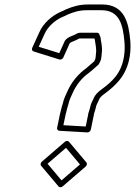

<svg xmlns="http://www.w3.org/2000/svg" viewBox="-20 -728 588 836"><path d="M373.4 -264.5C370.3 -252.3 368.2 -244.4 365 -235.5C364.8 -234.7 364.5 -233.6 364.4 -233L363.3 -226.3L353.2 -177.2L256 -182.8L266 -230.9L268.2 -238.4C268.3 -238.9 268.5 -239.6 268.5 -240C270.1 -250.1 274.4 -262 277.9 -274.4C277.9 -274.7 278 -275 278.1 -275.2C282.1 -293.3 287.4 -303.9 296.1 -322.5C312.1 -359.7 338.4 -390.6 367.8 -411.2C368 -411.3 368.3 -411.5 368.4 -411.6C375 -416.7 384.1 -424.5 394.8 -434.3L407.3 -445.2C408.4 -446.1 409.6 -447.4 410.2 -448.4C414.9 -455.6 417.1 -462 419.5 -468.5C419.7 -469.3 420 -470.4 420.1 -471L421.8 -482C422.5 -486.1 422.9 -492.7 422.9 -495C427.3 -524.7 419.4 -545.4 417.6 -565C417.5 -566.4 417 -567.9 416.5 -568.9C415.8 -570.4 413.6 -574.5 413.5 -574.9C412.8 -582.9 407.1 -585.5 402.7 -585.5H328.7C317.6 -585.5 308.8 -578.3 304.6 -576.2C291.7 -570.7 277.3 -567.4 264.7 -553.5C263.6 -552.3 262.6 -550.7 262 -549.5L238.2 -496.6L148.6 -524.4L173.8 -579.6C187.5 -611.9 219.9 -639.9 250.5 -653.5C259.1 -656.8 267.3 -660.8 275 -664.8C304 -676.7 324.3 -683.5 361.3 -683.5H421.3C500.4 -683.5 515 -620.4 521.7 -548C523.5 -527.4 523.8 -507 519.8 -482C508.2 -408.7 469.5 -373.7 420.5 -337.6C409.3 -329.4 393.6 -316.4 386.9 -297.6C382.1 -286.6 375.9 -278.2 373.4 -264.5ZM398.1 -262.9C398.1 -263.1 398.3 -263.6 398.3 -264C399.5 -271.3 403.8 -276.6 410.3 -291.8C410.4 -292.1 410.6 -292.6 410.7 -292.9C413.7 -302.2 423 -310.7 433.4 -318.4C484.1 -355.7 531.7 -399.1 544.8 -482C549.2 -509.4 548.9 -532.2 546.9 -554C540.3 -625.5 523.8 -708.5 425.2 -708.5H365.2C324.4 -708.5 297.8 -699.7 267.9 -687.5C267.5 -687.3 266.9 -687 266.5 -686.8C258.2 -682.4 250.8 -679 244.5 -676.6C244.3 -676.5 244 -676.4 243.8 -676.3C206.6 -660 167.9 -626.9 150.8 -586.4L120.3 -519.6C117.3 -513 120.1 -505.9 126.3 -504L238.7 -469C245 -467.1 252.7 -471 255.6 -477.5L283.8 -540C288.6 -544.3 297.8 -547.6 311.9 -553.6C312.1 -553.7 312.5 -553.9 312.8 -554.1C318.2 -556.8 323.2 -559.7 325.5 -560.5H390.7C390.7 -560.5 391.2 -559.3 392.6 -556.6C395.2 -534.2 401.2 -516.1 397.7 -494C397.7 -493.5 397.6 -492.6 397.6 -491.9C397.6 -488.6 397.4 -485.3 396.8 -482L395.3 -472.2C393.5 -467.1 392.5 -464.6 390.7 -461.3L379.5 -451.7C368.6 -441.7 361.3 -435.4 355.2 -430.6C321.6 -406.9 291.1 -371.1 273.2 -329.5C265.1 -312.1 258.6 -299.5 253.4 -277.2C250.5 -267.1 246 -254.4 243.6 -240.8L241.6 -233.5C241.5 -233.3 241.4 -232.9 241.4 -232.6L228.7 -171.6C227.4 -165.5 231.3 -158.9 238.4 -158.5L360.3 -151.5C367.2 -151.1 374 -156.6 375.4 -163.4L388.2 -225.4C388.2 -225.5 388.3 -225.8 388.3 -226L389.2 -231.8C392.5 -241.3 395.3 -251.7 398.1 -262.9ZM187.1 -15 267.4 -84.3 328.2 -12 247.9 57.3ZM161.9 -23.8C157.5 -20 154.6 -11.5 159.1 -6.2L234.9 83.8C238.1 87.6 246.4 89.2 252.6 83.8L353.3 -3.2C357.7 -7 360.6 -15.5 356.1 -20.8L280.4 -110.8C277.2 -114.6 268.9 -116.2 262.7 -110.8Z"/></svg>

Font: Tape
Style: Regular
Weight: 500
Foundry: Cannot Into Space Fonts
Version: Version 0.97